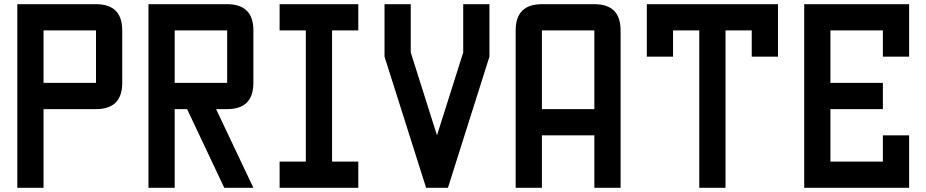

<svg xmlns="http://www.w3.org/2000/svg" viewBox="-20 -895 4415 915"><path d="M187.5 -375V0H62.5V-875H437.5Q562.5 -875 562.5 -750V-500Q562.5 -375 437.5 -375ZM187.5 -500H437.5V-750H187.5Z M812.5 0H687.5V-875H1062.5Q1187.5 -875 1187.5 -750V-500Q1187.5 -375 1062.5 -375H1009.8L1187.5 0H1048.8L871.6 -375H812.5ZM812.5 -750V-500H1062.5V-750Z M1562.5 -125H1687.5V0H1312.5V-125H1437.5V-750H1312.5V-875H1687.5V-750H1562.5Z M1812.5 -875H1937.5V-645L2062.5 -250L2187.5 -645V-875H2312.5V-625L2114.7 0H2010.7L1812.5 -625Z M2562.5 -250V0H2437.5V-750Q2437.5 -875 2562.5 -875H2812.5Q2937.5 -875 2937.5 -750V0H2812.5V-250ZM2562.5 -375H2812.5V-750H2562.5Z M3437.5 0H3312.5V-750H3187.5V-625H3062.5V-875H3687.5V-625H3562.5V-750H3437.5Z M4187.5 -500V-375H3937.5V-125H4187.5V-250H4312.5V0H3812.5V-875H4312.5V-625H4187.5V-750H3937.5V-500Z"/></svg>

Font: Oldtimer
Style: Regular
Weight: 400
Designer: GGBotNet
Foundry: GGBotNet
Version: 1.00